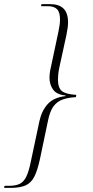

<svg xmlns="http://www.w3.org/2000/svg" viewBox="-45 -780 449 931"><path d="M-25 131 -23 121H-1Q31 121 50.5 111.5Q70 102 82.5 76.5Q95 51 105 1L146 -192Q157 -243 186.5 -275.5Q216 -308 273 -314V-317Q230 -321 212.5 -345.5Q195 -370 195 -403Q195 -416 197 -430Q199 -444 203 -460L238 -625Q241 -640 243.5 -655.5Q246 -671 246 -686Q246 -721 231.5 -735.5Q217 -750 187 -750H154L156 -760H198Q241 -760 263 -738.5Q285 -717 285 -671Q285 -657 282.5 -641.5Q280 -626 277 -610L243 -454Q239 -436 237.5 -420Q236 -404 236 -395Q236 -354 255 -338.5Q274 -323 325 -320L323 -309Q286 -307 259 -297.5Q232 -288 214.5 -264.5Q197 -241 188 -196L149 -10Q137 46 121.5 76.5Q106 107 79 119Q52 131 7 131Z"/></svg>

Font: Noto Serif Display SemiCondensed ExtraLight
Style: Italic
Weight: 200
Width: 4
Italic angle: -12°
Designer: Monotype Design Team
Foundry: Monotype Imaging Inc.
Version: Version 2.009